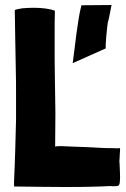

<svg xmlns="http://www.w3.org/2000/svg" viewBox="-20 -743 501 766"><path d="M230 3C278 3 316 3 344 2C371 1 391 1 403 0C414 -1 424 -1 431 0C438 0 444 0 448 -1C452 -1 455 -4 457 -10C458 -15 459 -24 459 -37C459 -49 458 -67 457 -91C456 -96 456 -103 457 -110L458 -130C459 -137 459 -145 459 -152C454 -151 444 -151 431 -152C417 -152 401 -152 384 -153C366 -154 347 -155 328 -156C308 -157 289 -157 272 -158C255 -159 240 -159 227 -160C214 -160 205 -160 200 -158V-159C200 -202 201 -246 201 -292C200 -337 200 -383 199 -429C198 -475 198 -521 198 -567V-606C198 -638 198 -670 199 -700C190 -704 177 -707 162 -709C147 -711 131 -712 115 -712C99 -712 84 -711 70 -710C56 -708 46 -706 39 -703C40 -656 40 -614 41 -576C42 -537 42 -501 43 -467C44 -433 44 -400 44 -367V-266C43 -231 42 -193 41 -153C40 -112 38 -61 36 -17V1C117 2 181 3 230 3ZM270 -491 402 -550C400 -564 407 -633 410 -653C415 -669 416 -678 425 -723L305 -722C296 -689 291 -651 285 -609C283 -590 273 -514 270 -491Z"/></svg>

Font: Londrina Solid CC
Style: CC
Weight: 400
Designer: Marcelo Magalhaes
Foundry: Tipos Pereira
Version: Version 1.003;FEAKit 1.0